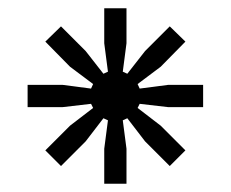

<svg xmlns="http://www.w3.org/2000/svg" viewBox="-20 -720 560 466"><path d="M47 -460V-514H132L201 -505L206 -516L150 -558L90 -619L128 -656L188 -596L231 -541L242 -546L233 -615V-700H287V-615L278 -546L289 -541L332 -596L392 -656L430 -619L370 -558L314 -516L319 -505L388 -514H473V-460H388L319 -468L314 -458L370 -415L430 -355L392 -317L332 -377L289 -433L278 -428L287 -359V-274H233V-359L242 -428L231 -433L188 -377L128 -317L90 -355L150 -415L206 -458L201 -468L132 -460Z"/></svg>

Font: Space Grotesk Light
Style: Regular
Weight: 400
Version: Version 2.000